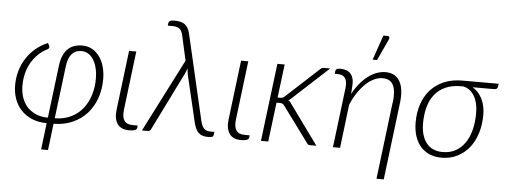

<svg xmlns="http://www.w3.org/2000/svg" viewBox="-56 -891 3216 1222"><g transform="rotate(5 1552.5 -280.0)"><path d="M86.5 -218Q86.5 -180.5 97.2 -146.2Q108 -112 130 -86.2Q152 -60.5 185.8 -45Q219.5 -29.5 265.5 -29L307 -365.5Q315.5 -435 350 -470.2Q384.5 -505.5 444 -505.5Q479.5 -505.5 507.5 -489.8Q535.5 -474 555 -446.8Q574.5 -419.5 584.8 -382.5Q595 -345.5 595 -303.5Q595 -238 575.2 -181.8Q555.5 -125.5 518 -83.8Q480.5 -42 426.8 -18Q373 6 305 6.5L284.5 176H240.5L261 6.5Q206.5 6 165 -12Q123.5 -30 95.8 -60.2Q68 -90.5 54 -130.8Q40 -171 40 -216Q40 -266.5 53.2 -311Q66.5 -355.5 90.8 -392.2Q115 -429 149 -457Q183 -485 225 -502.5L235 -483.5Q237.5 -478 234.8 -471.8Q232 -465.5 226.5 -463Q192 -446 165.8 -420.2Q139.5 -394.5 121.8 -362.5Q104 -330.5 95.2 -293.8Q86.5 -257 86.5 -218ZM309.5 -29Q368.5 -29.5 413.2 -51.5Q458 -73.5 488 -111Q518 -148.5 533.2 -198Q548.5 -247.5 548.5 -302.5Q548.5 -337.5 541.2 -368Q534 -398.5 520.5 -421.2Q507 -444 487 -457Q467 -470 441.5 -470Q404 -470 380.8 -444.2Q357.5 -418.5 351 -365.5Z M743.5 -497.5H789.5L743.5 -120.5Q738 -75.5 753.2 -52.2Q768.5 -29 807.5 -29H839.5L838 -14Q835.5 6 787.5 6Q735 6 712.5 -26.8Q690 -59.5 697 -118Z M1107 -466.5 1072 -623Q1069 -637.5 1064.2 -648.2Q1059.5 -659 1051.5 -665.8Q1043.5 -672.5 1031.8 -675.8Q1020 -679 1002 -679H975L977 -696.5Q977.5 -703.5 985 -709Q992.5 -714.5 1015.5 -714.5Q1056.5 -714.5 1080.2 -698.2Q1104 -682 1113.5 -642L1240.5 -94Q1248.5 -59.5 1263.2 -45.2Q1278 -31 1304 -31H1329.5L1327 -13Q1326 -3 1318.8 0.8Q1311.5 4.5 1294.5 4.5Q1275.5 4.5 1260.2 0.8Q1245 -3 1233 -13.5Q1221 -24 1211.8 -43.2Q1202.5 -62.5 1196.5 -93.5L1129.5 -377Q1127 -390 1125.8 -400.2Q1124.5 -410.5 1124 -419.5Q1121 -411 1117.5 -401.8Q1114 -392.5 1109 -382L926 -12Q923.5 -6.5 919 -3.2Q914.5 0 905 0H869Z M1459 -497.5H1505L1459 -120.5Q1453.5 -75.5 1468.8 -52.2Q1484 -29 1523 -29H1555L1553.5 -14Q1551 6 1503 6Q1450.5 6 1428 -26.8Q1405.5 -59.5 1412.5 -118Z M1629.5 0ZM1737.5 -497.5 1711 -284H1729Q1735 -284 1741.5 -285.5Q1748 -287 1756.5 -295.5L1962.5 -485Q1968 -491 1973.8 -494.2Q1979.5 -497.5 1988 -497.5H2028.5L1802 -289Q1791 -278 1781.5 -272.5Q1788.5 -268.5 1793 -263.2Q1797.5 -258 1801.5 -251L1983.5 0H1944Q1937 0 1932 -2.2Q1927 -4.5 1923 -11.5L1758 -235.5Q1751.5 -245 1744.8 -248Q1738 -251 1724.5 -251H1707L1676 0H1629.5L1691 -497.5Z M2060 0ZM2429.5 176H2383L2443.5 -318H2444.5Q2453 -389.5 2434.8 -427.2Q2416.5 -465 2366 -465Q2339.5 -465 2312 -452Q2284.5 -439 2258.8 -414.8Q2233 -390.5 2209.8 -355.8Q2186.5 -321 2168.5 -278L2135 0H2089.5L2136 -379Q2141.5 -424.5 2127 -445.5Q2112.5 -466.5 2076.5 -466.5H2060L2062 -483.5Q2063 -492 2069.8 -496.8Q2076.5 -501.5 2092.5 -501.5Q2115 -501.5 2132.5 -495Q2150 -488.5 2161.2 -474.5Q2172.5 -460.5 2176.8 -438.2Q2181 -416 2177.5 -384.5L2175 -347.5Q2195 -385 2219.2 -414.2Q2243.5 -443.5 2270.2 -463.8Q2297 -484 2325 -494.5Q2353 -505 2381.5 -505Q2413.5 -505 2436.5 -492.5Q2459.5 -480 2473.2 -456Q2487 -432 2491.2 -397.2Q2495.5 -362.5 2490 -318ZM2292.5 -577 2347.5 -735.5H2375.5Q2383.5 -735.5 2385.8 -729.2Q2388 -723 2384 -713.5L2321 -577Z M2942 -457.5Q2982 -433.5 3003.5 -389.2Q3025 -345 3025 -288Q3025 -224.5 3008 -170.5Q2991 -116.5 2959.5 -77.2Q2928 -38 2883.2 -15.8Q2838.5 6.5 2783 6.5Q2740.5 6.5 2706.8 -8Q2673 -22.5 2649.2 -49.5Q2625.5 -76.5 2612.8 -115.5Q2600 -154.5 2600 -203.5Q2600 -267 2618 -320.5Q2636 -374 2671 -412.5Q2706 -451 2756.8 -472.5Q2807.5 -494 2873 -494H3105L3102.5 -475.5Q3101.5 -468 3096.5 -462.8Q3091.5 -457.5 3080 -457.5ZM2978.5 -297Q2978.5 -327.5 2972.5 -354.5Q2966.5 -381.5 2954.5 -402.5Q2942.5 -423.5 2924.8 -437.8Q2907 -452 2883.5 -457.5H2868Q2810.5 -457.5 2768.8 -438.8Q2727 -420 2700 -386Q2673 -352 2660.2 -305Q2647.5 -258 2647.5 -202Q2647.5 -161.5 2656.8 -129.5Q2666 -97.5 2683.8 -75.2Q2701.5 -53 2727.5 -41.5Q2753.5 -30 2787 -30Q2833.5 -30 2869 -49.2Q2904.5 -68.5 2929 -103.5Q2953.5 -138.5 2966 -187.8Q2978.5 -237 2978.5 -297Z"/></g></svg>

Font: Lato Light
Style: Italic
Weight: 300
Italic angle: -7°
Designer: Lukasz Dziedzic
Foundry: tyPoland Lukasz Dziedzic
Version: Version 2.007; 2014-02-27